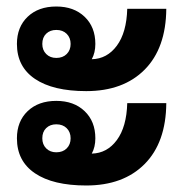

<svg xmlns="http://www.w3.org/2000/svg" viewBox="-20 -574 557 590"><path d="M32 -439Q32 -491 65 -522.5Q98 -554 153 -554Q207 -554 240 -522.5Q273 -491 273 -439Q273 -412 262 -392Q309 -393 339 -433.5Q369 -474 371 -547H491Q490 -426 424.5 -360Q359 -294 245 -294Q143 -294 87.5 -331.5Q32 -369 32 -439ZM110 -439Q110 -420 122 -408Q134 -396 153 -396Q173 -396 185 -408Q197 -420 197 -439Q197 -458 185 -470Q173 -482 153 -482Q134 -482 122 -470.5Q110 -459 110 -439ZM371 -257H491Q490 -136 424.5 -70Q359 -4 245 -4Q143 -4 87.5 -41.5Q32 -79 32 -149Q32 -201 65 -232.5Q98 -264 153 -264Q207 -264 240 -232.5Q273 -201 273 -149Q273 -122 262 -102Q309 -103 339 -143.5Q369 -184 371 -257ZM197 -149Q197 -168 185 -180Q173 -192 153 -192Q134 -192 122 -180.5Q110 -169 110 -149Q110 -130 122 -118Q134 -106 153 -106Q173 -106 185 -118Q197 -130 197 -149Z"/></svg>

Font: Bai Jamjuree
Style: Bold
Weight: 700
Designer: Katatrad Aksorn Co.,Ltd.
Foundry: Cadson Demak Co.,Ltd.
Version: Version 1.000; ttfautohint (v1.6)